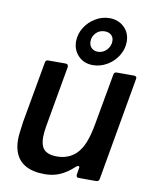

<svg xmlns="http://www.w3.org/2000/svg" viewBox="-91 -893 778 972"><g transform="rotate(10 298.0 -406.5)"><path d="M51 -81Q43 -107 43 -138Q43 -165 53 -232L109 -546Q111 -559 124 -559H214Q221 -559 224.5 -554.5Q228 -550 227 -543L172 -231Q166 -197 166 -172Q166 -135 180 -115Q200 -88 251 -88Q309 -88 348 -124Q372 -147 388 -186Q404 -225 415 -289L461 -546Q463 -559 476 -559H566Q573 -559 576.5 -554.5Q580 -550 578 -543L485 -13Q482 0 470 0H380Q365 0 367 -15L372 -48L373 -53Q373 -59 367 -59Q361 -59 354 -52Q318 -19 283 -4Q248 11 206 11Q80 11 51 -81ZM246 -679Q246 -717 267 -750.5Q288 -784 322 -804Q356 -824 393 -824Q439 -824 469 -795Q499 -766 499 -721Q499 -683 478 -649Q457 -615 422.5 -595Q388 -575 350 -575Q304 -575 275 -605Q246 -635 246 -679ZM427 -712Q427 -730 415 -742Q403 -754 381 -754Q354 -754 336 -735.5Q318 -717 318 -691Q318 -671 330.5 -658.5Q343 -646 363 -646Q389 -646 408 -665.5Q427 -685 427 -712Z"/></g></svg>

Font: Open Sauce Two SemiBold Italic
Style: Regular
Weight: 600
Italic angle: -10°
Designer: Alfredo Marco Pradil
Foundry: Creative Sauce Fz LLC
Version: Version 1.477